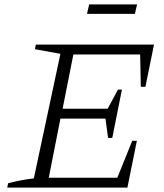

<svg xmlns="http://www.w3.org/2000/svg" viewBox="-20 -854 747 874"><path d="M13 0 17 -20Q48 -28 77.5 -33.5Q107 -39 134 -42L255 -609L139 -630L143 -651H681L642 -459H621L618 -606H314L265 -359H470L517 -446H535L491 -226H472L460 -314H255L202 -45H514L582 -213H603L560 0ZM376 -791 386 -834H604L594 -791Z"/></svg>

Font: Piazzolla Thin ExtraLight
Style: Italic
Weight: 250
Italic angle: -11.3°
Version: Version 2.005